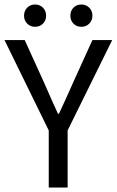

<svg xmlns="http://www.w3.org/2000/svg" viewBox="-21 -834 519 854"><path d="M195.8 0V-253.9L-1 -655.8H88.9L172.9 -471.2Q218.8 -366.2 236.8 -328.1H241.2Q246.1 -338.9 270.3 -391.1Q294.4 -443.4 306.2 -471.2L390.1 -655.8H478L279.8 -253.9V0ZM134.8 -714.8Q113.8 -714.8 99.9 -729Q85.9 -743.2 85.9 -764.2Q85.9 -785.6 99.9 -799.8Q113.8 -814 134.8 -814Q156.2 -814 170.2 -799.8Q184.1 -785.6 184.1 -764.2Q184.1 -743.2 170.2 -729Q156.2 -714.8 134.8 -714.8ZM340.8 -714.8Q319.3 -714.8 305.7 -729Q292 -743.2 292 -764.2Q292 -785.6 305.7 -799.8Q319.3 -814 340.8 -814Q361.8 -814 376 -799.8Q390.1 -785.6 390.1 -764.2Q390.1 -743.2 376 -729Q361.8 -714.8 340.8 -714.8Z"/></svg>

Font: Source Sans Pro
Style: Regular
Weight: 400
Designer: Paul D. Hunt
Foundry: Adobe Systems Incorporated
Version: Version 3.006;hotconv 1.0.111;makeotfexe 2.5.65597